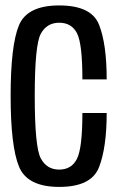

<svg xmlns="http://www.w3.org/2000/svg" viewBox="-20 -701 457 724"><path d="M203.5 3.8Q324.7 3.8 353.5 -70.7Q382.3 -145.2 382.3 -274.9H290.7Q290.7 -142.4 270.1 -101.9Q249.5 -61.5 203.3 -61.5Q156.1 -61.5 133.6 -104.2Q111 -147 111 -339.4Q111 -531.2 133.6 -573.2Q156.3 -615.3 203.3 -615.3Q249.7 -615.3 270.2 -576Q290.7 -536.7 290.7 -401.7H382.3Q382.3 -534.6 353.6 -607.6Q324.9 -680.5 203.3 -680.5Q82 -680.5 51.1 -604.7Q20.1 -528.9 20.1 -339.4Q20.1 -149.9 51.5 -73.1Q82.8 3.8 203.5 3.8Z"/></svg>

Font: Anybody Thin Condensed
Style: Regular
Weight: 100
Width: 3
Version: Version 1.113;gftools[0.9.25]